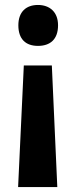

<svg xmlns="http://www.w3.org/2000/svg" viewBox="-20 -575 304 774"><path d="M214 -473C214 -527 180 -555 133 -555C85 -555 54 -527 54 -473C54 -417 84 -390 133 -390C182 -390 214 -416 214 -473ZM76 -311 53 179H211L189 -311Z"/></svg>

Font: Noto Sans Thai Looped Condensed
Style: Bold
Weight: 700
Width: 3
Designer: Sasikarn Vongin, Ben Mitchell
Foundry: The Fontpad Ltd
Version: Version 1.001